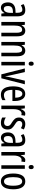

<svg xmlns="http://www.w3.org/2000/svg" viewBox="1778 -2558 789 4386"><g transform="rotate(90 2173.0 -364.5)"><path d="M213 -547Q289 -547 321 -499Q353 -451 353 -362V0H291L279 -74H277Q235 10 154 10Q113 10 86 -12.5Q59 -35 46.5 -71.5Q34 -108 34 -150Q34 -230 80 -274Q126 -318 211 -322L272 -325V-360Q272 -422 255 -451Q238 -480 200 -480Q156 -480 99 -447L73 -508Q136 -547 213 -547ZM225 -263Q117 -257 117 -152Q117 -103 134 -79.5Q151 -56 182 -56Q224 -56 248.5 -97.5Q273 -139 273 -212V-266Z M678 -547Q809 -547 809 -364V0H728V-348Q728 -411 712 -443Q696 -475 660 -475Q608 -475 585 -429Q562 -383 562 -279V0H481V-537H546L555 -464H560Q577 -504 608.5 -525.5Q640 -547 678 -547Z M1134 -547Q1265 -547 1265 -364V0H1184V-348Q1184 -411 1168 -443Q1152 -475 1116 -475Q1064 -475 1041 -429Q1018 -383 1018 -279V0H937V-537H1002L1011 -464H1016Q1033 -504 1064.5 -525.5Q1096 -547 1134 -547Z M1435 -739Q1481 -739 1481 -681Q1481 -624 1435 -624Q1413 -624 1400 -639Q1387 -654 1387 -681Q1387 -739 1435 -739ZM1474 -537V0H1393V-537Z M1678 0 1543 -537H1626L1698 -218Q1705 -188 1711 -157Q1717 -126 1721 -93H1725Q1727 -110 1732 -137Q1737 -164 1744 -197L1822 -537H1905L1768 0Z M2124 -546Q2179 -546 2215 -514.5Q2251 -483 2269 -429.5Q2287 -376 2287 -309V-253H2032Q2035 -59 2151 -59Q2180 -59 2208.5 -68Q2237 -77 2267 -96V-24Q2211 10 2142 10Q2074 10 2032 -26.5Q1990 -63 1971 -125Q1952 -187 1952 -265Q1952 -402 1995.5 -474Q2039 -546 2124 -546ZM2124 -480Q2083 -480 2060 -440Q2037 -400 2033 -317H2211Q2211 -361 2202 -398Q2193 -435 2173.5 -457.5Q2154 -480 2124 -480Z M2576 -547Q2600 -547 2622 -540L2610 -456Q2593 -463 2570 -463Q2542 -463 2519.5 -439Q2497 -415 2485 -374Q2473 -333 2473 -280V0H2392V-537H2455L2466 -445H2471Q2488 -492 2514.5 -519.5Q2541 -547 2576 -547Z M2938 -144Q2938 -70 2898 -30Q2858 10 2786 10Q2749 10 2718 1.5Q2687 -7 2664 -20V-104Q2686 -86 2718 -74.5Q2750 -63 2783 -63Q2818 -63 2838 -83.5Q2858 -104 2858 -141Q2858 -173 2839.5 -195Q2821 -217 2776 -242Q2726 -273 2695 -308.5Q2664 -344 2664 -406Q2664 -470 2705.5 -508.5Q2747 -547 2814 -547Q2881 -547 2937 -512L2907 -447Q2886 -461 2863 -469.5Q2840 -478 2815 -478Q2781 -478 2761.5 -459Q2742 -440 2742 -408Q2742 -376 2761 -356Q2780 -336 2827 -307Q2877 -276 2907.5 -241Q2938 -206 2938 -144Z M3183 -547Q3259 -547 3291 -499Q3323 -451 3323 -362V0H3261L3249 -74H3247Q3205 10 3124 10Q3083 10 3056 -12.5Q3029 -35 3016.5 -71.5Q3004 -108 3004 -150Q3004 -230 3050 -274Q3096 -318 3181 -322L3242 -325V-360Q3242 -422 3225 -451Q3208 -480 3170 -480Q3126 -480 3069 -447L3043 -508Q3106 -547 3183 -547ZM3195 -263Q3087 -257 3087 -152Q3087 -103 3104 -79.5Q3121 -56 3152 -56Q3194 -56 3218.5 -97.5Q3243 -139 3243 -212V-266Z M3635 -547Q3659 -547 3681 -540L3669 -456Q3652 -463 3629 -463Q3601 -463 3578.5 -439Q3556 -415 3544 -374Q3532 -333 3532 -280V0H3451V-537H3514L3525 -445H3530Q3547 -492 3573.5 -519.5Q3600 -547 3635 -547Z M3797 -739Q3843 -739 3843 -681Q3843 -624 3797 -624Q3775 -624 3762 -639Q3749 -654 3749 -681Q3749 -739 3797 -739ZM3836 -537V0H3755V-537Z M4304 -269Q4304 -186 4284.5 -123Q4265 -60 4225 -25Q4185 10 4122 10Q4063 10 4023 -25Q3983 -60 3963 -122.5Q3943 -185 3943 -269Q3943 -402 3987 -474.5Q4031 -547 4124 -547Q4210 -547 4257 -476.5Q4304 -406 4304 -269ZM4026 -269Q4026 -166 4049.5 -113.5Q4073 -61 4124 -61Q4222 -61 4222 -269Q4222 -476 4124 -476Q4072 -476 4049 -424.5Q4026 -373 4026 -269Z"/></g></svg>

Font: Noto Sans Malayalam ExtraCondensed
Style: Regular
Weight: 400
Width: 2
Designer: Jelle Bosma - Monotype Design Team
Foundry: Monotype Imaging Inc.
Version: Version 2.104; ttfautohint (v1.8.4.7-5d5b)